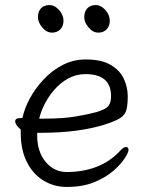

<svg xmlns="http://www.w3.org/2000/svg" viewBox="-20 -721 583 759"><path d="M369 -592Q347 -592 330 -612.5Q313 -633 313 -653Q313 -675 325 -688Q337 -701 359 -701Q379 -701 396.5 -681.5Q414 -662 414 -639Q414 -618 401.5 -605Q389 -592 369 -592ZM186 -592Q164 -592 147 -612.5Q130 -633 130 -653Q130 -675 142 -688Q154 -701 176 -701Q196 -701 213.5 -681.5Q231 -662 231 -639Q231 -618 218.5 -605Q206 -592 186 -592ZM127 -196V-186Q127 -121 160.5 -81Q194 -41 244 -41Q308 -41 361.5 -61.5Q415 -82 455 -125Q462 -133 468 -136.5Q474 -140 478 -140Q488 -140 488 -128Q488 -119 473.5 -96Q459 -73 429 -46.5Q399 -20 353 -1Q307 18 244 18Q193 18 151.5 -7.5Q110 -33 86 -81Q62 -129 62 -195V-209Q53 -216 46.5 -225Q40 -234 40 -241Q40 -254 59 -254Q60 -254 64 -254.5Q68 -255 69 -255Q76 -291 97.5 -331Q119 -371 152 -406.5Q185 -442 227.5 -464Q270 -486 319 -486Q381 -486 417.5 -464.5Q454 -443 469.5 -409.5Q485 -376 485 -340Q485 -306 479.5 -286Q474 -266 454 -253.5Q434 -241 389 -227Q344 -213 281.5 -204.5Q219 -196 140 -196ZM155 -252Q229 -252 279 -260.5Q329 -269 362 -278Q398 -289 408.5 -302Q419 -315 419 -341Q419 -428 318 -428Q281 -428 250 -411Q219 -394 195.5 -367Q172 -340 156.5 -309.5Q141 -279 135 -252Z"/></svg>

Font: Moon Stars Kai T
Style: Regular
Weight: 400
Designer: GuiWonder
Version: Version 1.101